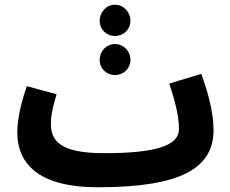

<svg xmlns="http://www.w3.org/2000/svg" viewBox="-20 -770 972 811"><path d="M466 -618C502 -618 531 -646 531 -682C531 -719 502 -750 466 -750C429 -750 401 -719 401 -682C401 -646 429 -618 466 -618ZM466 -453C502 -453 531 -481 531 -517C531 -554 502 -584 466 -584C429 -584 401 -554 401 -517C401 -481 429 -453 466 -453ZM393 21C742 21 882 -58 882 -221C882 -297 856 -389 830 -458L695 -417C718 -348 736 -281 736 -225C736 -155 640 -123 419 -123C231 -123 195 -177 195 -248C195 -290 208 -334 219 -372L93 -406C76 -356 53 -278 53 -211C53 -80 141 21 393 21Z"/></svg>

Font: Noto Sans Arabic UI XCn XBd
Style: Regular
Weight: 800
Width: 2
Designer: Monotype Design Team, Nadine Chahine and Nizar Qandah
Foundry: Monotype Imaging Inc.
Version: Version 2.010